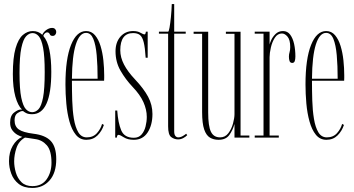

<svg xmlns="http://www.w3.org/2000/svg" viewBox="-20 -680 1751 949"><path d="M140 249Q98 249 72.5 229Q47 209 35.8 178.5Q24.5 148 24.5 116.5Q24.5 72 43 40.5Q61.5 9 90 -3.5Q81.5 -5.5 67 -13.2Q52.5 -21 41.2 -35.8Q30 -50.5 30 -73.5Q30 -108.5 49.5 -123.5Q69 -138.5 81.5 -138.5Q83 -138.5 86 -138.5Q89 -138.5 89.5 -137.5Q68.5 -157.5 56 -202.5Q43.5 -247.5 43.5 -313.5Q43.5 -395 57 -441.5Q70.5 -488 93 -507.2Q115.5 -526.5 142 -526.5Q170 -526.5 189 -508Q195 -522 209.2 -532Q223.5 -542 237.5 -542Q247.5 -542 252.8 -536Q258 -530 258 -522Q258 -514.5 253.2 -508.5Q248.5 -502.5 240 -502.5Q229 -502.5 225.8 -511.2Q222.5 -520 212.5 -520Q207 -520 201.5 -514.8Q196 -509.5 194 -502.5Q215 -478.5 224.2 -433Q233.5 -387.5 233.5 -325.5Q233.5 -115.5 139 -115.5Q119 -115.5 108 -121.8Q97 -128 95.5 -130Q94.5 -131 90.5 -131Q81.5 -131 66.8 -121.2Q52 -111.5 52 -85.5Q52 -55 73 -40.2Q94 -25.5 145.5 -19Q204 -12 231 16.8Q258 45.5 258 106.5Q258 174.5 225 211.8Q192 249 140 249ZM139 -125.5Q156.5 -125.5 170.5 -140.5Q184.5 -155.5 192.8 -198Q201 -240.5 201 -323.5Q201 -402.5 193 -444Q185 -485.5 171.5 -501Q158 -516.5 141 -516.5Q124 -516.5 109.2 -501Q94.5 -485.5 85.5 -443Q76.5 -400.5 76.5 -320Q76.5 -238.5 85.2 -196.8Q94 -155 108.2 -140.2Q122.5 -125.5 139 -125.5ZM140 240Q187 240 210.8 205.8Q234.5 171.5 234.5 124.5Q234.5 64.5 211.5 38.2Q188.5 12 154.5 7.5Q128 3.5 119 2Q110 0.5 103.5 0Q73 17 61.5 51Q50 85 50 117.5Q50 144 58.2 172.5Q66.5 201 86.2 220.5Q106 240 140 240Z M407 11Q375 11 354.8 -14Q334.5 -39 323.2 -79.8Q312 -120.5 307.8 -168.5Q303.5 -216.5 303.5 -262.5Q303.5 -389 331 -457.8Q358.5 -526.5 405.5 -526.5Q432 -526.5 449.5 -506Q467 -485.5 477 -452.5Q487 -419.5 491 -381.5Q495 -343.5 495 -308.5Q495 -301.5 495 -294.8Q495 -288 494.5 -281H335.5V-278Q335.5 -231.5 337 -182.8Q338.5 -134 345.2 -92.8Q352 -51.5 367 -26.2Q382 -1 409 -1Q440.5 -1 459.2 -22Q478 -43 484.5 -67.5L493.5 -62.5Q483.5 -32 461.8 -10.5Q440 11 407 11ZM405.5 -517.5Q373 -517.5 354.8 -460.2Q336.5 -403 335.5 -291H462.5Q462.5 -355.5 458 -406.8Q453.5 -458 441.2 -487.8Q429 -517.5 405.5 -517.5Z M641.5 11Q611 11 592.2 -1.2Q573.5 -13.5 565 -13.5Q559 -13.5 557.5 0H549.5V-133.5H559.5Q563.5 -73.5 579 -36.2Q594.5 1 641.5 1Q665.5 1 679.5 -15Q693.5 -31 699.5 -55Q705.5 -79 705.5 -102.5Q705.5 -138 689 -175Q672.5 -212 635.5 -250.5Q600.5 -287.5 575.8 -330.5Q551 -373.5 551 -426.5Q551 -471 575.2 -498.8Q599.5 -526.5 638 -526.5Q660 -526.5 674.2 -518.2Q688.5 -510 694.5 -510Q699.5 -510 701 -523.5H710V-394.5H700Q697 -444 690.5 -470.5Q684 -497 671.8 -506.8Q659.5 -516.5 638 -516.5Q574.5 -516.5 574.5 -431.5Q574.5 -396.5 593 -361Q611.5 -325.5 647 -288Q690.5 -242 712 -201.8Q733.5 -161.5 733.5 -116.5Q733.5 -62 709.8 -25.5Q686 11 641.5 11Z M860 9Q841.5 9 826.2 -2.5Q811 -14 811 -55.5V-513.5H765.5V-523.5H811Q814.5 -523.5 818 -543.8Q821.5 -564 824.8 -595.5Q828 -627 829 -660H841V-523.5H898V-513.5H841V-31Q841 -14.5 847 -7.8Q853 -1 861 -1Q872.5 -1 884.2 -8Q896 -15 900 -19L905.5 -12Q898 -4 885.8 2.5Q873.5 9 860 9Z M1060 11Q1036 11 1017.8 0.2Q999.5 -10.5 989.2 -40.2Q979 -70 979 -126.5V-513H937V-523H1009V-123.5Q1009 -57 1022.5 -29Q1036 -1 1068 -1Q1093 -1 1108.8 -21.8Q1124.5 -42.5 1131.8 -69.8Q1139 -97 1139 -115.5V-513H1096.5V-523H1169V-10H1212.5V0H1139V-67.5Q1131 -38 1114 -13.5Q1097 11 1060 11Z M1239 0V-10H1282.5V-513.5H1239V-523.5H1312.5V-460Q1313 -464.5 1320 -480.8Q1327 -497 1341.8 -511.8Q1356.5 -526.5 1379 -526.5Q1401 -526.5 1414.2 -508.8Q1427.5 -491 1433.8 -462.5Q1440 -434 1440 -401Q1440 -387 1436.8 -378Q1433.5 -369 1424.5 -369Q1414.5 -369 1411.2 -378.2Q1408 -387.5 1408 -400Q1408 -411.5 1411.2 -422Q1414.5 -432.5 1414.5 -447.5Q1414.5 -483 1401.2 -498.8Q1388 -514.5 1373.5 -514.5Q1352 -514.5 1338.5 -493.5Q1325 -472.5 1318.8 -445Q1312.5 -417.5 1312.5 -397.5V-10H1358V0Z M1593.5 11Q1561.5 11 1541.2 -14Q1521 -39 1509.8 -79.8Q1498.5 -120.5 1494.2 -168.5Q1490 -216.5 1490 -262.5Q1490 -389 1517.5 -457.8Q1545 -526.5 1592 -526.5Q1618.5 -526.5 1636 -506Q1653.5 -485.5 1663.5 -452.5Q1673.5 -419.5 1677.5 -381.5Q1681.5 -343.5 1681.5 -308.5Q1681.5 -301.5 1681.5 -294.8Q1681.5 -288 1681 -281H1522V-278Q1522 -231.5 1523.5 -182.8Q1525 -134 1531.8 -92.8Q1538.5 -51.5 1553.5 -26.2Q1568.5 -1 1595.5 -1Q1627 -1 1645.8 -22Q1664.5 -43 1671 -67.5L1680 -62.5Q1670 -32 1648.2 -10.5Q1626.5 11 1593.5 11ZM1592 -517.5Q1559.5 -517.5 1541.2 -460.2Q1523 -403 1522 -291H1649Q1649 -355.5 1644.5 -406.8Q1640 -458 1627.8 -487.8Q1615.5 -517.5 1592 -517.5Z"/></svg>

Font: Imbue 100pt Thin
Style: Regular
Weight: 100
Designer: Tyler Finck
Foundry: Etcetera Type Company
Version: Version 1.102; ttfautohint (v1.8.3)